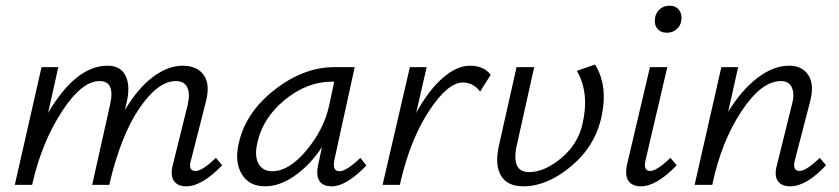

<svg xmlns="http://www.w3.org/2000/svg" viewBox="-20 -650 2951 675"><path d="M739 -95 761 -69Q690 5 635 5Q604 5 591 -14.5Q578 -34 588 -72L640 -282Q649 -322 638 -343.5Q627 -365 598 -365Q535 -365 469.5 -268.5Q404 -172 364 0H304L367 -282Q386 -365 330 -365Q267 -365 197 -257Q127 -149 94 -5L93 0H32L126 -414H185L149 -253Q247 -419 358 -419Q404 -419 421.5 -383.5Q439 -348 425 -289L419 -263Q464 -339 517 -379Q570 -419 622 -419Q673 -419 696.5 -386Q720 -353 703 -289L652 -89Q639 -49 668 -49Q691 -49 739 -95Z M1247 -95 1268 -68Q1197 5 1147 5Q1082 5 1099 -73L1112 -133Q1071 -71 1017.5 -33Q964 5 912 5Q856 5 830.5 -37Q805 -79 818 -140Q840 -251 943 -332.5Q1046 -414 1156 -414H1227L1156 -90Q1147 -48 1173 -48Q1198 -48 1247 -95ZM937 -48Q996 -48 1057 -121Q1118 -194 1137 -278L1155 -363H1148Q1059 -363 980 -298Q901 -233 883 -140Q875 -97 890 -72.5Q905 -48 937 -48Z M1632 -419Q1681 -419 1705 -387L1668 -328Q1644 -360 1607 -360Q1555 -360 1490 -262.5Q1425 -165 1389 -15L1386 0H1325L1421 -414H1480L1443 -253Q1487 -333 1536.5 -376Q1586 -419 1632 -419Z M1858 -414 1797 -140Q1776 -45 1840 -45Q1894 -45 1953 -94Q2012 -143 2028 -215Q2053 -324 2008 -401L2072 -423Q2118 -349 2095 -241Q2073 -137 1988.5 -66Q1904 5 1820 5Q1763 5 1741 -33Q1719 -71 1734 -138L1796 -414Z M2325 -535Q2302 -535 2290.5 -550Q2279 -565 2283 -587Q2286 -606 2300 -618Q2314 -630 2334 -630Q2356 -630 2367.5 -614.5Q2379 -599 2375 -577Q2372 -558 2358 -546.5Q2344 -535 2325 -535ZM2233 5Q2202 5 2189 -14.5Q2176 -34 2185 -74L2265 -414H2326L2250 -89Q2240 -49 2266 -49Q2289 -49 2337 -95L2359 -69Q2288 5 2233 5Z M2862 -95 2884 -69Q2815 5 2758 5Q2727 5 2714 -14.5Q2701 -34 2712 -72L2764 -282Q2774 -317 2764.5 -341Q2755 -365 2725 -365Q2657 -365 2586.5 -258.5Q2516 -152 2484 0H2422L2516 -414H2575L2540 -257Q2588 -335 2644 -377Q2700 -419 2754 -419Q2801 -419 2822.5 -385Q2844 -351 2827 -289L2775 -89Q2764 -49 2791 -49Q2814 -49 2862 -95Z"/></svg>

Font: EauTest
Style: Italic
Weight: 400
Italic angle: -12°
Designer: Christian Thalmann (Catharsis Fonts)
Version: Version 0.001;PS 000.001;hotconv 1.0.88;makeotf.lib2.5.64775